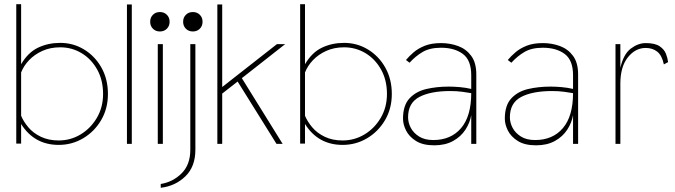

<svg xmlns="http://www.w3.org/2000/svg" viewBox="-20 -681 3196 909"><path d="M57 -661H80V-377Q113 -433 160.5 -455.5Q208 -478 265 -478Q327 -478 378.5 -446.5Q430 -415 460.5 -360.5Q491 -306 491 -236Q491 -167 459 -112.5Q427 -58 374 -26.5Q321 5 258 5Q142 5 80 -94V-1H57ZM265 -457Q218 -457 180.5 -440Q143 -423 117.5 -396Q92 -369 80 -338V-133Q91 -106 114 -78.5Q137 -51 173.5 -33.5Q210 -16 258 -16Q314 -16 361.5 -44.5Q409 -73 438.5 -123Q468 -173 468 -236Q468 -302 440 -352Q412 -402 366 -429.5Q320 -457 265 -457Z M581 0V-660H604V0Z M727 0V-472H751V0ZM737 -532Q717 -532 704 -545Q691 -558 691 -578Q691 -598 704 -611Q717 -624 737 -624Q757 -624 770 -611Q783 -598 783 -578Q783 -558 770 -545Q757 -532 737 -532Z M741 208V190Q798 181 839.5 140Q881 99 881 28V-472H905V28Q905 108 857.5 154Q810 200 741 208ZM893 -532Q873 -532 860 -545Q847 -558 847 -578Q847 -598 860 -611Q873 -624 893 -624Q913 -624 926 -611Q939 -598 939 -578Q939 -558 926 -545Q913 -532 893 -532Z M1009 0V-660H1032V-269L1291 -472H1330L1125 -311L1318 0H1289L1105 -295L1032 -238V0Z M1401 -661H1424V-377Q1457 -433 1504.5 -455.5Q1552 -478 1609 -478Q1671 -478 1722.5 -446.5Q1774 -415 1804.5 -360.5Q1835 -306 1835 -236Q1835 -167 1803 -112.5Q1771 -58 1718 -26.5Q1665 5 1602 5Q1486 5 1424 -94V-1H1401ZM1609 -457Q1562 -457 1524.5 -440Q1487 -423 1461.5 -396Q1436 -369 1424 -338V-133Q1435 -106 1458 -78.5Q1481 -51 1517.5 -33.5Q1554 -16 1602 -16Q1658 -16 1705.5 -44.5Q1753 -73 1782.5 -123Q1812 -173 1812 -236Q1812 -302 1784 -352Q1756 -402 1710 -429.5Q1664 -457 1609 -457Z M2036 7Q1982 7 1949.5 -13.5Q1917 -34 1902.5 -63Q1888 -92 1888 -119Q1888 -182 1918.5 -215Q1949 -248 1998 -259.5Q2047 -271 2105 -271Q2130 -271 2157.5 -268.5Q2185 -266 2211 -260V-325Q2211 -396 2171.5 -425.5Q2132 -455 2068 -455Q2015 -455 1981 -435Q1947 -415 1919 -384L1902 -397Q1917 -415 1938.5 -433.5Q1960 -452 1991.5 -464.5Q2023 -477 2068 -477Q2111 -477 2149 -463Q2187 -449 2211 -416.5Q2235 -384 2235 -329V0H2211V-136Q2205 -100 2183.5 -67Q2162 -34 2125 -13.5Q2088 7 2036 7ZM2031 -18Q2115 -18 2163 -74.5Q2211 -131 2211 -240Q2195 -243 2168.5 -246.5Q2142 -250 2112 -250Q2019 -250 1965.5 -222Q1912 -194 1912 -126Q1912 -100 1925 -75.5Q1938 -51 1964.5 -34.5Q1991 -18 2031 -18Z M2518 7Q2464 7 2431.5 -13.5Q2399 -34 2384.5 -63Q2370 -92 2370 -119Q2370 -182 2400.5 -215Q2431 -248 2480 -259.5Q2529 -271 2587 -271Q2612 -271 2639.5 -268.5Q2667 -266 2693 -260V-325Q2693 -396 2653.5 -425.5Q2614 -455 2550 -455Q2497 -455 2463 -435Q2429 -415 2401 -384L2384 -397Q2399 -415 2420.5 -433.5Q2442 -452 2473.5 -464.5Q2505 -477 2550 -477Q2593 -477 2631 -463Q2669 -449 2693 -416.5Q2717 -384 2717 -329V0H2693V-136Q2687 -100 2665.5 -67Q2644 -34 2607 -13.5Q2570 7 2518 7ZM2513 -18Q2597 -18 2645 -74.5Q2693 -131 2693 -240Q2677 -243 2650.5 -246.5Q2624 -250 2594 -250Q2501 -250 2447.5 -222Q2394 -194 2394 -126Q2394 -100 2407 -75.5Q2420 -51 2446.5 -34.5Q2473 -18 2513 -18Z M2894 0V-472H2917V-360Q2932 -425 2966.5 -451Q3001 -477 3037 -477Q3081 -477 3103 -462Q3125 -447 3133 -426Q3141 -405 3143 -387L3123 -376Q3114 -419 3091.5 -436.5Q3069 -454 3037 -454Q2988 -454 2952.5 -409.5Q2917 -365 2917 -285V0Z"/></svg>

Font: Lil Grotesk Thin
Style: Regular
Weight: 100
Designer: Bastien Sozeau
Foundry: NBR — Bastien Sozeau
Version: Version 3.003; ttfautohint (v1.8.4.7-5d5b);gftools[0.9.33]